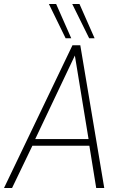

<svg xmlns="http://www.w3.org/2000/svg" viewBox="-47 -934 598 954"><path d="M-27 0 313 -709H352L471 0H431L397 -210H114L13 0ZM128 -243H393L325 -658ZM279 -744 196 -914H232L307 -744ZM396 -744 312 -914H348L423 -744Z"/></svg>

Font: Georama ExtraCondensed Thin ExtraLight
Style: Italic
Weight: 250
Italic angle: -9°
Version: Version 1.001